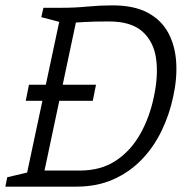

<svg xmlns="http://www.w3.org/2000/svg" viewBox="-63 -696 693 716"><path d="M27 0 169 -667Q216 -667 263 -671.5Q310 -676 356 -676Q437 -676 488 -648.5Q539 -621 564.5 -573.5Q590 -526 594 -465Q598 -404 583 -336Q569 -269 539.5 -208Q510 -147 465 -100.5Q420 -54 359.5 -27Q299 0 222 0ZM103 -60Q103 -60 123.5 -60Q144 -60 174.5 -60Q205 -60 235 -60Q313 -60 368.5 -96.5Q424 -133 459.5 -195.5Q495 -258 511 -336Q528 -415 519 -478Q510 -541 468 -578.5Q426 -616 343 -616Q287 -616 253.5 -614Q220 -612 220 -612ZM99 -667H179L167 -612L91 -632ZM-43 0 -36 -35 49 -55 37 0ZM33 -320 45 -380H295L283 -320Z"/></svg>

Font: Epunda Slab Light
Style: Italic
Weight: 300
Italic angle: -12°
Designer: Simon Atzbach
Foundry: typofactur
Version: Version 1.102